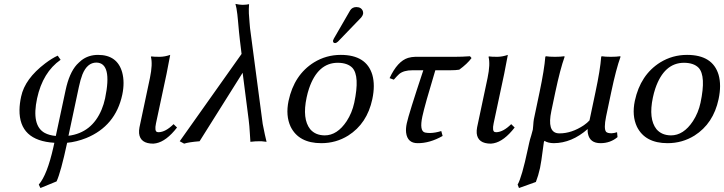

<svg xmlns="http://www.w3.org/2000/svg" viewBox="-20 -718 3680 976"><path d="M514.2 -217.8Q551.8 -398.4 470.2 -399.9Q423.3 -399.9 398.9 -339.4Q388.7 -313 380.9 -275.9L328.1 -27.8Q447.3 -43 496.6 -161.1Q507.8 -188 514.2 -217.8ZM321.3 7.8Q289.1 157.7 267.6 204.1L185.5 237.8L177.2 220.2Q219.7 171.4 251.5 29.8Q253.9 18.6 256.3 7.8Q77.1 -2.9 79.1 -159.7Q79.6 -191.4 87.4 -227.1Q106.4 -317.4 210 -396Q245.1 -422.4 273.4 -435.1L288.1 -414.1Q197.3 -350.6 168.5 -217.8Q139.2 -80.1 207 -42.5Q230.5 -29.8 263.7 -26.9L313.5 -259.8Q332 -346.7 370.1 -389.2Q380.9 -400.4 393.6 -411.1Q429.2 -439 478.5 -439Q576.2 -439 601.1 -350.1Q614.7 -299.8 601.6 -236.8Q567.4 -77.1 418 -16.1Q368.7 3.4 321.3 7.8Z M742.2 -321.8Q756.8 -392.1 747.1 -429.2L749.5 -431.2Q761.2 -429.2 793 -429.2Q818.4 -429.7 845.2 -439Q845.2 -438 826.7 -342.8L772.9 -90.8Q764.6 -51.3 778.8 -46.9Q782.7 -45.9 786.6 -45.9Q821.8 -46.9 862.3 -86.9L879.9 -69.8Q825.7 0 773.4 10.3Q765.6 11.7 759.3 12.2Q692.4 12.2 687 -40.5Q686 -55.2 689 -70.8Z M1244.1 -108.9 1213.4 -348.1 994.6 0Q939.5 4.4 916 12.2L893.6 0L1208 -443.8L1199.2 -516.1Q1195.3 -547.9 1189.9 -611.3Q1187.5 -640.1 1186.5 -645L1182.1 -675.3L1176.8 -698.2Q1196.8 -693.8 1212.9 -693.4Q1233.9 -693.8 1246.1 -696.8Q1244.1 -671.4 1245.1 -649.9Q1245.1 -647.9 1248.5 -604.5Q1250.5 -581.5 1251 -575.2L1315.4 -87.9Q1327.6 -25.9 1335 2.9Q1335 2.9 1309.1 0Q1305.7 0 1303.7 0Q1302.2 0 1278.3 0.5L1252.9 2.9Q1251.5 -15.6 1250 -41.5Q1248 -78.6 1244.1 -108.9Z M1791 -682.1Q1816.9 -682.1 1824.7 -661.1Q1826.7 -653.8 1825.7 -647Q1822.8 -636.7 1815.9 -628.9L1698.2 -506.8Q1690.4 -499.5 1684.1 -499Q1673.3 -499 1672.9 -508.8Q1672.9 -510.7 1672.9 -512.2Q1674.3 -516.6 1677.2 -522L1759.8 -665Q1770 -681.6 1791 -682.1ZM1446.8 -205.1Q1475.1 -337.9 1576.2 -400.9Q1638.2 -439 1712.4 -439Q1842.3 -439 1872.6 -337.9Q1887.7 -285.2 1872.6 -213.9Q1846.2 -89.8 1750 -28.8Q1688 9.8 1613.3 9.8Q1499 9.8 1457.5 -73.7Q1431.2 -129.9 1446.8 -205.1ZM1697.3 -398.9Q1595.2 -398.9 1550.8 -267.6Q1543.5 -245.6 1538.6 -222.2Q1515.6 -113.8 1556.6 -61.5Q1583 -30.3 1630.4 -29.8Q1694.3 -29.8 1742.2 -102.1Q1769.5 -144 1780.8 -195.8Q1809.6 -332 1771 -373.5Q1746.6 -398.4 1697.3 -398.9Z M2192.9 -360.8Q2139.6 -184.6 2127 -126Q2111.3 -51.8 2140.1 -44.4Q2142.1 -43.9 2142.6 -43.9Q2155.8 -41.5 2167.5 -42Q2192.9 -42.5 2223.1 -51.8L2230 -26.9Q2164.6 10.3 2103 9.8Q2051.3 9.8 2044.4 -43.5Q2042 -65.4 2047.9 -91.8Q2057.6 -137.7 2131.8 -360.8H2076.2Q2032.2 -360.8 2009.3 -341.8Q1999 -332.5 1981.9 -313L1960.4 -320.8Q2000.5 -407.2 2054.7 -423.8Q2071.8 -428.7 2090.3 -429.2H2291Q2330.1 -429.2 2369.1 -432.1L2377 -422.9Q2355.5 -393.6 2314.5 -363.8Q2297.9 -360.8 2267.1 -360.8Z M2458.5 -321.8Q2473.1 -392.1 2463.4 -429.2L2465.8 -431.2Q2477.5 -429.2 2509.3 -429.2Q2534.7 -429.7 2561.5 -439Q2561.5 -438 2543 -342.8L2489.3 -90.8Q2481 -51.3 2495.1 -46.9Q2499 -45.9 2502.9 -45.9Q2538.1 -46.9 2578.6 -86.9L2596.2 -69.8Q2542 0 2489.7 10.3Q2481.9 11.7 2475.6 12.2Q2408.7 12.2 2403.3 -40.5Q2402.3 -55.2 2405.3 -70.8Z M2802.7 -249 2782.7 -153.8Q2760.3 -47.4 2815.4 -40.5Q2820.3 -40 2824.2 -40Q2886.2 -40 2948.2 -81.5Q2965.8 -93.8 2976.6 -106L3006.8 -249Q3031.2 -363.3 3036.1 -429.2L3038.6 -432.1Q3056.2 -429.2 3085 -429.2Q3113.8 -429.2 3132.8 -432.1L3134.3 -429.2Q3111.8 -367.2 3086.9 -249L3061 -126Q3048.3 -63.5 3061 -47.9Q3068.4 -40.5 3088.9 -40.5Q3101.6 -41 3116.7 -45.9L3119.1 -21Q3082.5 9.8 3032.7 9.8Q2978.5 9.8 2968.8 -38.1Q2967.8 -43.5 2967.3 -47.9Q2966.8 -57.6 2967.3 -62Q2886.2 9.3 2794.9 9.8Q2765.6 9.3 2747.6 -2L2746.6 -0.5Q2745.1 3.4 2744.6 4.9Q2743.2 12.2 2739.7 40.5Q2731.9 103 2725.1 136.2Q2716.3 175.8 2704.1 207L2618.2 237.8L2611.3 220.2Q2632.3 184.6 2663.1 40Q2666 25.4 2670.4 6.8Q2673.3 -7.3 2680.7 -30.3Q2686.5 -49.8 2688.5 -59.1Q2689.5 -64 2690.4 -78.6Q2691.9 -101.6 2693.8 -111.8L2722.7 -249Q2747.1 -365.2 2752 -429.2L2754.9 -432.1Q2772.5 -429.2 2801.3 -429.2Q2830.1 -429.2 2848.6 -432.1L2850.1 -429.2Q2828.1 -368.2 2802.7 -249Z M3207 -205.1Q3235.4 -337.9 3336.4 -400.9Q3398.4 -439 3472.7 -439Q3602.5 -439 3632.8 -337.9Q3647.9 -285.2 3632.8 -213.9Q3606.4 -89.8 3510.3 -28.8Q3448.2 9.8 3373.5 9.8Q3259.3 9.8 3217.8 -73.7Q3191.4 -129.9 3207 -205.1ZM3457.5 -398.9Q3355.5 -398.9 3311 -267.6Q3303.7 -245.6 3298.8 -222.2Q3275.9 -113.8 3316.9 -61.5Q3343.3 -30.3 3390.6 -29.8Q3454.6 -29.8 3502.4 -102.1Q3529.8 -144 3541 -195.8Q3569.8 -332 3531.2 -373.5Q3506.8 -398.4 3457.5 -398.9Z"/></svg>

Font: Linux Biolinum Slanted O
Style: Slanted
Weight: 400
Designer: Philipp H. Poll
Foundry: Philipp H. Poll
Version: Version 1.0.4